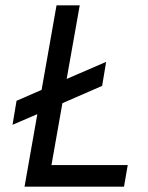

<svg xmlns="http://www.w3.org/2000/svg" viewBox="-20 -700 556 720"><path d="M459 -81 445 0H72L120 -272L27 -232L42 -322L136 -363L192 -680H279L230 -404L378 -468L363 -378L214 -313L173 -81Z"/></svg>

Font: Inria Sans
Style: Italic
Weight: 400
Italic angle: -10°
Designer: Black Foundry Team
Foundry: Black Foundry
Version: Version 1.2; ttfautohint (v1.8.3)